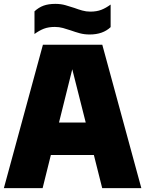

<svg xmlns="http://www.w3.org/2000/svg" viewBox="-21 -971 750 991"><path d="M-1 0 200.5 -740H507L708.5 0H506.5L463.5 -171H241.5L199 0ZM283.5 -338.5H421.5L352 -613.5ZM442 -793Q414 -793 390.2 -799.5Q366.5 -806 344.5 -814Q324 -821 304 -826.5Q284 -832 262 -832Q229.5 -832 205.5 -822.8Q181.5 -813.5 157 -795.5V-912.5Q178.5 -932.5 203.8 -941.8Q229 -951 265 -951Q293 -951 316.8 -944.2Q340.5 -937.5 363 -930Q383 -922.5 403.2 -916.8Q423.5 -911 445 -911Q477.5 -911 501.5 -920.2Q525.5 -929.5 550 -947.5V-831Q510 -793 442 -793Z"/></svg>

Font: Encode Sans Semi Condensed Black
Style: Regular
Weight: 900
Width: 4
Designer: Multiple Designers
Foundry: Impallari Type
Version: Version 3.000; ttfautohint (v1.8.3) -l 8 -r 50 -G 200 -x 14 